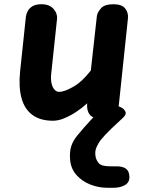

<svg xmlns="http://www.w3.org/2000/svg" viewBox="-20 -561 684 908"><path d="M231 10Q170.5 10 133.2 -17.5Q96 -45 81.8 -97Q67.5 -149 75 -222.5L102.5 -482.5Q104 -493.5 110.5 -507.2Q117 -521 132.8 -531Q148.5 -541 176.5 -541Q213.5 -541 233 -519.2Q252.5 -497.5 249.5 -469.5L222 -210.5Q219.5 -184.5 224 -165.8Q228.5 -147 238 -136.8Q247.5 -126.5 260 -126.5Q283.5 -126.5 325.5 -150Q367.5 -173.5 409.5 -227.5L438 -484Q440 -501.5 457 -521.2Q474 -541 516 -541Q556 -541 572 -521Q588 -501 585 -473.5L542 -65Q538.5 -34.5 517.2 -17.2Q496 0 456 0Q420.5 0 405.2 -18Q390 -36 392 -68L392.5 -72.5Q369 -51 340.8 -32.2Q312.5 -13.5 284.2 -1.8Q256 10 231 10ZM486.5 327Q445.5 327 406.5 311.5Q367.5 296 341.2 266.2Q315 236.5 311.5 194Q308.5 155.5 317.2 129.5Q326 103.5 345.5 80Q359 63 377.5 42Q396 21 415.2 0.5Q434.5 -20 450.5 -35.5Q464 -48.5 480 -55.2Q496 -62 518 -62Q534.5 -62 551 -54Q567.5 -46 573.2 -33Q579 -20 562.5 -5Q537.5 17.5 505.8 48.2Q474 79 456 101.5Q445.5 115 436.8 134.2Q428 153.5 431.5 176.5Q434 195 446.5 210.2Q459 225.5 501 225.5H530.5Q560.5 225.5 576 237Q591.5 248.5 592 276Q592.5 302 570.5 314.5Q548.5 327 518 327Z"/></svg>

Font: Edu NSW ACT Hand
Style: Regular
Weight: 400
Designer: Tina and Corey Anderson, Eben Sorkin, Mirko Velimirovic
Foundry: Sorkin Type Co.
Version: Version 2.000